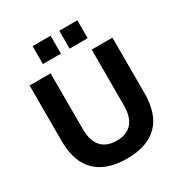

<svg xmlns="http://www.w3.org/2000/svg" viewBox="-209 -1064 1160 1226"><g transform="rotate(-30 371.5 -451.0)"><path d="M373 11Q223 11 144.5 -66Q66 -143 66 -295V-705H221V-294Q221 -208 260 -164.5Q299 -121 373 -121Q447 -121 485.5 -164.5Q524 -208 524 -294V-705H677V-295Q677 -143 600 -66Q523 11 373 11ZM405 -781V-913H538V-781ZM208 -781V-913H341V-781Z"/></g></svg>

Font: Nunito Sans 12pt ExtraLight ExtraBold
Style: Regular
Weight: 800
Version: Version 3.101;gftools[0.9.27]